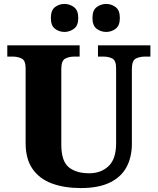

<svg xmlns="http://www.w3.org/2000/svg" viewBox="-20 -944 799 974"><path d="M390 10Q307 10 244 -13Q181 -36 145.5 -86.5Q110 -137 110 -218V-598Q110 -637 90 -647Q70 -657 43 -657H17V-714H384V-657H358Q330 -657 310.5 -646.5Q291 -636 291 -594V-210Q291 -127 328.5 -96Q366 -65 433 -65Q492 -65 530.5 -101Q569 -137 569 -217V-598Q569 -637 550 -647Q531 -657 503 -657H477V-714H743V-657H717Q688 -657 668.5 -646.5Q649 -636 649 -594V-215Q649 -148 622.5 -97.5Q596 -47 538.5 -18.5Q481 10 390 10ZM519 -782Q492 -782 470.5 -798Q449 -814 449 -853Q449 -892 470.5 -908Q492 -924 519 -924Q545 -924 566.5 -908Q588 -892 588 -853Q588 -814 566.5 -798Q545 -782 519 -782ZM307 -782Q280 -782 259 -798Q238 -814 238 -853Q238 -892 259 -908Q280 -924 307 -924Q333 -924 355 -908Q377 -892 377 -853Q377 -814 355 -798Q333 -782 307 -782Z"/></svg>

Font: Noto Serif ExtraBold
Style: Regular
Weight: 800
Designer: Monotype Design Team
Foundry: Monotype Imaging Inc.
Version: Version 2.014